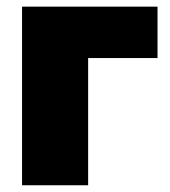

<svg xmlns="http://www.w3.org/2000/svg" viewBox="-20 -549 505 569"><path d="M446.8 -529.3V-377H241.2V0H45.4V-529.3Z"/></svg>

Font: Inter 24pt Black
Style: Regular
Weight: 900
Designer: Rasmus Andersson
Foundry: rsms
Version: Version 4.001;git-66647c0bb